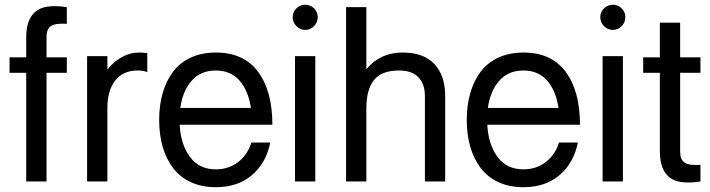

<svg xmlns="http://www.w3.org/2000/svg" viewBox="-20 -760 2973 804"><path d="M259.8 -660.2Q212.4 -663.6 193.6 -651.1Q174.8 -638.7 174.8 -605V-520H259.8V-455.1H174.8V0H89.8V-455.1H20V-520H89.8V-605Q89.8 -678.2 128.2 -711.2Q166.5 -744.1 259.8 -730Z M596.7 -458Q580.6 -464.8 556.6 -464.8Q495.1 -464.8 462.4 -422.6Q429.7 -380.4 429.7 -308.1V0H344.7V-524.9H429.7V-468.8Q456.1 -502 490.5 -521Q524.9 -540 562 -540Q580.6 -540 596.7 -537.6Z M883.8 23.9Q824.7 23.9 779.1 2.7Q733.4 -18.6 704.6 -56.6Q675.8 -94.7 661.1 -145.5Q646.5 -196.3 646.5 -257.8Q646.5 -319.3 661.1 -370.1Q675.8 -420.9 704.3 -459.2Q732.9 -497.6 778.8 -518.8Q824.7 -540 883.8 -540Q1001 -540 1060.8 -459.2Q1120.6 -378.4 1120.6 -237.8H1035.6H732.4Q736.8 -154.8 775.4 -102.8Q814 -50.8 883.8 -50.8Q937.5 -50.8 977.3 -81.5Q1017.1 -112.3 1032.7 -163.1H1111.8Q1094.2 -77.1 1034.9 -26.6Q975.6 23.9 883.8 23.9ZM883.8 -464.8Q820.3 -464.8 782.7 -422.1Q745.1 -379.4 734.9 -308.1H1030.8Q1019.5 -381.8 982.4 -423.3Q945.3 -464.8 883.8 -464.8Z M1215.3 0V-524.9H1300.3V0ZM1221.2 -650.6Q1205.6 -666.5 1205.6 -688Q1205.6 -709.5 1221.2 -724.9Q1236.8 -740.2 1258.3 -740.2Q1279.8 -740.2 1295.2 -724.9Q1310.5 -709.5 1310.5 -688Q1310.5 -666.5 1295.2 -650.6Q1279.8 -634.8 1258.3 -634.8Q1236.8 -634.8 1221.2 -650.6Z M1429.2 0V-730H1514.2V-470.2Q1571.8 -540 1666 -540Q1754.4 -540 1799.3 -491.7Q1844.2 -443.4 1844.2 -357.9V0H1759.3V-357.9Q1759.3 -407.7 1732.2 -436.3Q1705.1 -464.8 1651.4 -464.8Q1577.1 -464.8 1545.7 -424.3Q1514.2 -383.8 1514.2 -308.1V0Z M2171.9 23.9Q2112.8 23.9 2067.1 2.7Q2021.5 -18.6 1992.7 -56.6Q1963.9 -94.7 1949.2 -145.5Q1934.6 -196.3 1934.6 -257.8Q1934.6 -319.3 1949.2 -370.1Q1963.9 -420.9 1992.4 -459.2Q2021 -497.6 2066.9 -518.8Q2112.8 -540 2171.9 -540Q2289.1 -540 2348.9 -459.2Q2408.7 -378.4 2408.7 -237.8H2323.7H2020.5Q2024.9 -154.8 2063.5 -102.8Q2102.1 -50.8 2171.9 -50.8Q2225.6 -50.8 2265.4 -81.5Q2305.2 -112.3 2320.8 -163.1H2399.9Q2382.3 -77.1 2323 -26.6Q2263.7 23.9 2171.9 23.9ZM2171.9 -464.8Q2108.4 -464.8 2070.8 -422.1Q2033.2 -379.4 2022.9 -308.1H2318.8Q2307.6 -381.8 2270.5 -423.3Q2233.4 -464.8 2171.9 -464.8Z M2503.4 0V-524.9H2588.4V0ZM2509.3 -650.6Q2493.7 -666.5 2493.7 -688Q2493.7 -709.5 2509.3 -724.9Q2524.9 -740.2 2546.4 -740.2Q2567.9 -740.2 2583.3 -724.9Q2598.6 -709.5 2598.6 -688Q2598.6 -666.5 2583.3 -650.6Q2567.9 -634.8 2546.4 -634.8Q2524.9 -634.8 2509.3 -650.6Z M2673.3 -455.1V-520H2743.2V-665H2828.1V-520H2913.1V-455.1H2828.1V-125Q2828.1 -91.3 2846.9 -78.9Q2865.7 -66.4 2913.1 -69.8V0Q2819.8 14.2 2781.5 -18.8Q2743.2 -51.8 2743.2 -125V-455.1Z"/></svg>

Font: Miedinger*
Style: Book
Weight: 400
Version: Version 001.000